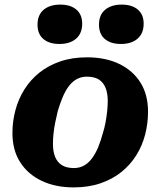

<svg xmlns="http://www.w3.org/2000/svg" viewBox="-20 -800 698 834"><path d="M238 -609Q284 -609 310.5 -632Q337 -655 337 -697Q337 -737 311.5 -758.5Q286 -780 242 -780Q196 -780 169.5 -757.5Q143 -735 143 -693Q143 -652 168.5 -630.5Q194 -609 238 -609ZM505 -609Q551 -609 577.5 -632Q604 -655 604 -697Q604 -737 578.5 -758.5Q553 -780 509 -780Q463 -780 436.5 -757.5Q410 -735 410 -693Q410 -652 435.5 -630.5Q461 -609 505 -609ZM426 -219Q434 -244 438.5 -268.5Q443 -293 445.5 -317Q448 -341 448 -362Q448 -395 438.5 -418.5Q429 -442 409.5 -454.5Q390 -467 357 -467Q332 -467 312 -455.5Q292 -444 277 -423Q262 -402 251 -375Q240 -348 231 -318Q225 -293 220 -268.5Q215 -244 212.5 -220.5Q210 -197 210 -175Q210 -142 219.5 -118.5Q229 -95 249 -82.5Q269 -70 301 -70Q326 -70 346 -81.5Q366 -93 381 -114Q396 -135 407 -162Q418 -189 426 -219ZM34 -222Q34 -273 47 -321.5Q60 -370 86 -411.5Q112 -453 150.5 -484Q189 -515 241 -533Q293 -551 358 -551Q438 -551 497.5 -522.5Q557 -494 590 -441.5Q623 -389 623 -315Q623 -264 610.5 -215.5Q598 -167 572 -125.5Q546 -84 507.5 -53Q469 -22 417 -4Q365 14 300 14Q221 14 161 -14.5Q101 -43 67.5 -95.5Q34 -148 34 -222Z"/></svg>

Font: Roboto Serif
Style: Bold Italic
Weight: 700
Italic angle: -10°
Designer: Greg Gazdowicz
Foundry: Commercial Type
Version: Version 1.008